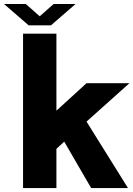

<svg xmlns="http://www.w3.org/2000/svg" viewBox="-61 -952 675 972"><path d="M-40.5 -931.6H69.8L140.1 -869.6L210.4 -931.6H321.3L196.8 -823.7H84ZM55.7 0V-781.7H224.6V-391.6L377 -530.8H594.2L377 -336.4L586.9 0H400.4L264.2 -234.9L224.6 -198.7V0Z"/></svg>

Font: Epilogue ExtraBold
Style: Regular
Weight: 800
Designer: Tyler Finck
Foundry: Etcetera Type Co
Version: Version 2.112